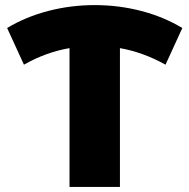

<svg xmlns="http://www.w3.org/2000/svg" viewBox="-20 -734 744 754"><path d="M630 -480Q542 -529 451 -545V0H253V-545Q160 -529 74 -480L8 -624Q81 -668 169.5 -691Q258 -714 352 -714Q446 -714 534.5 -691Q623 -668 696 -624Z"/></svg>

Font: Montserrat Alternates ExtraBold
Style: Regular
Weight: 800
Designer: Julieta Ulanovsky
Foundry: Julieta Ulanovsky
Version: Version 7.200